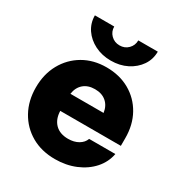

<svg xmlns="http://www.w3.org/2000/svg" viewBox="-174 -849 921 982"><g transform="rotate(30 287.0 -358.5)"><path d="M292 11.7Q212.4 11.7 152.3 -22.9Q92.3 -57.6 58.6 -118.4Q24.9 -179.2 24.9 -257.8Q24.9 -336.4 58.6 -397.2Q92.3 -458 151.6 -492.7Q210.9 -527.3 287.6 -527.3Q365.2 -527.3 424.6 -493.4Q483.9 -459.5 517.3 -399.7Q550.8 -339.8 550.8 -261.7V-215.8H192.9Q194.3 -167.5 221.9 -139.6Q249.5 -111.8 298.3 -111.8Q334 -111.8 358.9 -126.5Q383.8 -141.1 392.6 -165.5H547.4Q537.6 -113.8 502 -73.7Q466.3 -33.7 411.9 -11Q357.4 11.7 292 11.7ZM194.3 -317.4H390.1Q384.8 -356.4 359.1 -378.7Q333.5 -400.9 292 -400.9Q251 -400.9 225.3 -378.7Q199.7 -356.4 194.3 -317.4ZM287.6 -567.4Q235.4 -567.4 193.1 -588.6Q150.9 -609.9 126.5 -646Q102.1 -682.1 102.1 -727.5H216.3Q216.3 -697.8 236.8 -677.5Q257.3 -657.2 287.6 -657.2Q317.9 -657.2 338.1 -677.5Q358.4 -697.8 358.4 -727.5H473.6Q473.6 -682.1 449 -646Q424.3 -609.9 382.3 -588.6Q340.3 -567.4 287.6 -567.4Z"/></g></svg>

Font: Inter Display Extra Bold
Style: Regular
Weight: 800
Designer: Rasmus Andersson
Foundry: rsms
Version: Version 4.000;git-4fc901f